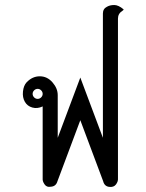

<svg xmlns="http://www.w3.org/2000/svg" viewBox="-20 -744 580 765"><path d="M144 -384Q138 -390 130 -390Q122 -390 116 -384Q110 -378 110 -370Q110 -362 116 -356Q122 -350 130 -350Q138 -350 144 -356Q150 -362 150 -370Q150 -378 144 -384ZM472 -707Q474 -705 468 -701Q450 -690 450 -670V-33Q451 -21 442 -9Q433 3 414.5 0.5Q396 -2 391 -22L300 -265L209 -22Q203 -1 182 0Q166 3 157.5 -9.5Q149 -22 150 -32V-320Q129 -310 109 -315.5Q89 -321 79 -338.5Q69 -356 71.5 -379.5Q74 -403 86 -416Q109 -440 138.5 -440Q168 -440 189 -416Q210 -392 210 -365V-195L300 -435L390 -195V-690Q390 -709 406 -717Q418 -724 435 -724Q452 -724 472 -707Z"/></svg>

Font: SOV_Station
Style: Book
Weight: 400
Version: Version 1.00